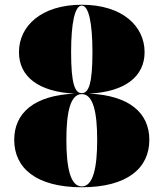

<svg xmlns="http://www.w3.org/2000/svg" viewBox="-20 -780 690 810"><path d="M40 -190C40 -70 134 10 325 10C516 10 610 -70 610 -190C610 -303.5 526 -377.5 355.5 -385C507 -392.5 590 -456.5 590 -560C590 -670 496 -760 325 -760C154 -760 60 -670 60 -560C60 -456.5 143 -392.5 294.5 -385C124 -377.5 40 -303.5 40 -190ZM280 -560C280 -684 296 -756.5 325 -756.5C354 -756.5 370 -684 370 -560C370 -426 354 -387 325 -387C296 -387 280 -426 280 -560ZM260 -190C260 -304 276 -383 325 -383C374 -383 390 -304 390 -190C390 -76 374 6.5 325 6.5C276 6.5 260 -76 260 -190Z"/></svg>

Font: Bodoni* 48pt Fatface
Style: Regular
Weight: 900
Version: Version 2.3